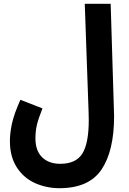

<svg xmlns="http://www.w3.org/2000/svg" viewBox="-20 -758 677 1008"><path d="M87 -234 203 -189Q181 -134 173.5 -101.5Q166 -69 166 -31Q166 33 201 67.5Q236 102 296 102Q379 102 412.5 48Q446 -6 446 -128Q446 -158 445 -174L425 -738H561L578 -182L579 -148Q579 34 513 132Q447 230 292 230Q224 230 164.5 203.5Q105 177 68.5 121Q32 65 32 -17Q32 -60 43 -110Q54 -160 87 -234Z"/></svg>

Font: Noto Sans Arabic Cond
Style: Bold
Weight: 700
Width: 3
Designer: Nadine Chahine
Foundry: Monotype Imaging Inc.
Version: Version 1.001